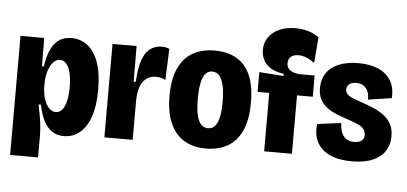

<svg xmlns="http://www.w3.org/2000/svg" viewBox="-55 -821 2289 1081"><g transform="rotate(5 1090.0 -280.5)"><path d="M35 145V-289V-528H169L170 -368H181Q189 -427 207 -465Q225 -503 253.5 -522Q282 -541 322 -541Q374 -541 413.5 -510.5Q453 -480 475 -418.5Q497 -357 497 -264Q497 -171 475 -109.5Q453 -48 414.5 -17.5Q376 13 326 13Q288 13 260 -5.5Q232 -24 213 -61Q194 -98 183 -152H170Q176 -124 181.5 -92.5Q187 -61 190 -31.5Q193 -2 193 23V145ZM269 -118Q291 -118 305.5 -135Q320 -152 328 -185.5Q336 -219 336 -264Q336 -313 327.5 -346Q319 -379 304 -396Q289 -413 268 -413Q251 -413 237 -400.5Q223 -388 213 -368Q203 -348 198 -323.5Q193 -299 193 -274V-259Q193 -235 196.5 -214.5Q200 -194 207 -176Q214 -158 223.5 -145Q233 -132 244.5 -125Q256 -118 269 -118Z M555 0V-284V-528H691L692 -327H704Q708 -408 725 -453.5Q742 -499 770 -518Q798 -537 834 -537Q844 -537 854.5 -535Q865 -533 876 -528L869 -352Q856 -359 842 -362Q828 -365 815 -365Q785 -365 762.5 -349.5Q740 -334 728 -302.5Q716 -271 715 -221V0Z M1129 13Q1056 13 1005 -18.5Q954 -50 927 -111.5Q900 -173 900 -264Q900 -360 928.5 -421.5Q957 -483 1009 -512Q1061 -541 1131 -541Q1204 -541 1255.5 -511.5Q1307 -482 1333.5 -421.5Q1360 -361 1360 -266Q1360 -169 1331.5 -107Q1303 -45 1251 -16Q1199 13 1129 13ZM1132 -102Q1155 -102 1170 -118.5Q1185 -135 1193 -169Q1201 -203 1201 -255Q1201 -312 1192.5 -349Q1184 -386 1168.5 -404Q1153 -422 1128 -422Q1105 -422 1090 -405Q1075 -388 1067.5 -352Q1060 -316 1060 -260Q1060 -179 1078 -140.5Q1096 -102 1132 -102Z M1458 0V-330H1392V-442L1530 -432V-444Q1478 -452 1450 -472Q1422 -492 1411.5 -517.5Q1401 -543 1401 -568Q1401 -610 1423 -641Q1445 -672 1484 -689Q1523 -706 1573 -706Q1614 -706 1648 -695.5Q1682 -685 1707 -666L1695 -520Q1670 -539 1647 -547.5Q1624 -556 1604 -556Q1578 -556 1562 -543.5Q1546 -531 1546 -506Q1546 -487 1556.5 -475Q1567 -463 1583.5 -457Q1600 -451 1619 -450H1704V-330H1615V0Z M1954 13Q1897 13 1854.5 -0.5Q1812 -14 1785 -39.5Q1758 -65 1747 -100.5Q1736 -136 1742 -179L1877 -197Q1877 -170 1885 -147Q1893 -124 1911 -110.5Q1929 -97 1957 -97Q1983 -97 1998.5 -107.5Q2014 -118 2014 -141Q2014 -161 2003 -174.5Q1992 -188 1970 -198Q1948 -208 1915 -219Q1881 -230 1849.5 -242.5Q1818 -255 1793 -273.5Q1768 -292 1754 -318.5Q1740 -345 1740 -383Q1740 -432 1764 -467.5Q1788 -503 1834 -522Q1880 -541 1945 -541Q2006 -541 2053 -522Q2100 -503 2126 -463Q2152 -423 2148 -361L2015 -341Q2016 -367 2008 -386.5Q2000 -406 1983.5 -417.5Q1967 -429 1942 -429Q1916 -429 1902 -417.5Q1888 -406 1888 -388Q1888 -372 1899 -360.5Q1910 -349 1931.5 -340.5Q1953 -332 1984 -322Q2016 -311 2048 -297.5Q2080 -284 2106.5 -264.5Q2133 -245 2149 -216.5Q2165 -188 2165 -146Q2165 -100 2142 -64Q2119 -28 2072.5 -7.5Q2026 13 1954 13Z"/></g></svg>

Font: Bricolage Grotesque 72pt SemiCondensed ExtraBold
Style: Regular
Weight: 800
Width: 4
Designer: Mathieu Triay
Foundry: Atelier Triay
Version: Version 1.001;gftools[0.9.33.dev8+g029e19f]